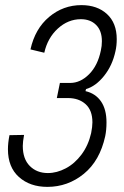

<svg xmlns="http://www.w3.org/2000/svg" viewBox="-20 -720 486 750"><path d="M11 -137Q11 -162 17 -192L74 -193Q69 -166 69 -150Q69 -99 96.5 -71.5Q124 -44 167 -44Q202 -44 237 -62.5Q272 -81 298.5 -116.5Q325 -152 336 -200Q341 -225 341 -242Q341 -289 314.5 -313Q288 -337 245 -337H202L214 -396H254Q294 -396 328 -430Q362 -464 374 -523Q378 -540 378 -559Q378 -600 355.5 -622.5Q333 -645 296 -645Q246 -645 206 -608.5Q166 -572 153 -514L99 -527Q117 -608 172 -654Q227 -700 298 -700Q360 -700 398 -665Q436 -630 436 -567Q436 -541 431 -520Q419 -464 386.5 -423.5Q354 -383 316 -372L314 -364Q353 -355 374.5 -324Q396 -293 396 -242Q396 -212 391 -188Q370 -92 307.5 -41Q245 10 165 10Q97 10 54 -28.5Q11 -67 11 -137Z"/></svg>

Font: Decalotype Light Italic
Style: Regular
Weight: 300
Italic angle: -12°
Designer: Alfredo Marco Pradil
Foundry: Alfredo Marco Pradil
Version: Version 1.0